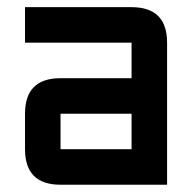

<svg xmlns="http://www.w3.org/2000/svg" viewBox="-20 -508 528 528"><path d="M439.5 0H146.5Q48.8 0 48.8 -97.7V-195.3Q48.8 -293 146.5 -293H341.8V-390.6H48.8V-488.3H341.8Q439.5 -488.3 439.5 -390.6ZM146.5 -97.7H341.8V-195.3H146.5Z"/></svg>

Font: BabelStone Runic Byrhtferth
Style: Regular
Weight: 400
Designer: Andrew West
Foundry: BabelStone
Version: Version 7.004;November 9, 2023